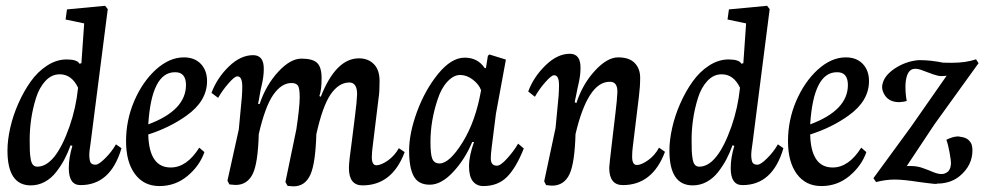

<svg xmlns="http://www.w3.org/2000/svg" viewBox="-20 -640 3475 676"><path d="M111.3 -53.2Q174.8 -53.2 224.6 -194.3Q247.6 -259.8 254.9 -331.1Q232.4 -378.4 190.4 -378.4Q161.6 -378.4 139.9 -355Q118.2 -331.5 106.7 -294.7Q95.2 -257.8 89.8 -220.9Q84.5 -184.1 84.5 -148.9Q84.5 -123 85 -109.9Q85.4 -96.7 87.9 -81.3Q90.3 -65.9 96.2 -59.6Q102.1 -53.2 111.3 -53.2ZM359.4 -607.9 299.3 -138.7Q293.9 -105.5 294.4 -90.3Q295.4 -72.3 299.8 -66.4Q304.7 -60.1 316.4 -60.1Q327.6 -60.1 350.6 -83Q373 -105 388.2 -131.8L407.7 -118.2Q369.6 12.2 263.2 11.7Q222.2 11.7 222.2 -47.9Q222.2 -85 234.9 -126.5L228.5 -128.4Q218.8 -101.6 206.8 -78.9Q194.8 -56.2 177.7 -34.2Q160.6 -12.2 137.7 0.2Q114.7 12.7 88.4 12.7Q6.3 12.7 6.3 -109.9Q6.3 -147 16.1 -190.2Q25.9 -233.4 44.7 -275.9Q63.5 -318.4 88.1 -353Q112.8 -387.7 146 -409.2Q179.2 -430.7 214.4 -430.7Q252.4 -430.7 259.8 -415.5L266.6 -417.5L276.4 -557.6L210.9 -571.3L215.8 -606.9L350.1 -619.6Z M634.8 -340.8Q634.8 -363.3 625 -374.8Q615.2 -386.2 595.7 -385.7Q513.7 -385.7 502 -202.1Q634.8 -251.5 634.8 -340.8ZM687.5 -414.6Q709 -391.6 709 -354.5Q709 -284.2 636.7 -232.9Q578.1 -190.9 502 -166.5Q504.9 -50.3 581.1 -50.3Q637.7 -50.3 681.6 -120.1L699.7 -104.5Q683.1 -56.2 639.6 -20Q597.2 15.1 541.5 15.1Q486.3 15.1 455.1 -27.3Q423.8 -69.3 423.8 -143.1Q423.8 -216.3 452.1 -283.2Q481.4 -351.6 528.3 -394.5Q576.2 -438 627.4 -438Q665.5 -438 687.5 -414.6Z M1104.5 -301.8 1109.4 -299.3Q1162.6 -434.6 1243.7 -434.6Q1276.9 -434.6 1296.9 -413.6Q1316.4 -393.6 1316.4 -354.5Q1316.4 -314.5 1313 -295.4L1292 -123.5Q1290 -110.8 1289.1 -87.4Q1289.1 -57.1 1306.2 -58.1Q1323.2 -59.1 1346.2 -75.2Q1369.6 -92.3 1384.3 -118.2L1404.8 -104.5Q1360.8 12.7 1256.3 12.7Q1208.5 12.7 1208.5 -48.3Q1208.5 -71.3 1218.8 -143.1L1230 -232.9Q1236.3 -280.8 1237.3 -308.1Q1237.3 -349.1 1210.4 -349.6Q1172.9 -349.6 1144 -307.6Q1115.7 -266.1 1093.8 -167.5Q1090.8 -65.9 1073.2 -25.9Q1054.7 16.1 1013.2 16.1Q1011.7 16.1 992.7 14.6L984.9 1L1023.4 -184.6Q1035.2 -263.7 1035.2 -297.4Q1035.2 -331.1 1028.3 -339.4Q1021.5 -347.7 1006.3 -347.7Q971.2 -347.7 942.4 -306.6Q913.6 -265.6 891.1 -168Q888.2 -65.9 870.1 -28.3Q851.1 11.2 809.1 11.2Q805.7 11.2 787.6 9.3L780.8 -3.9L820.8 -184.6L831.5 -298.3Q833 -318.8 833 -335Q833 -353.5 828.6 -362.5Q824.2 -371.6 814.9 -371.1Q806.2 -371.1 784.7 -346.7Q763.2 -322.3 748 -295.4L724.6 -313Q744.1 -365.7 786.1 -406.2Q827.1 -445.8 871.1 -445.8Q909.7 -445.8 908.7 -396Q908.7 -372.6 902.3 -343.8Q897 -322.8 893.6 -300.8Q892.6 -294.4 891.4 -287.8Q890.1 -281.2 889.4 -278.3Q888.7 -275.4 888.7 -274.4L894 -273.4Q916 -339.8 959.5 -387.2Q1002.4 -433.6 1041.5 -433.6Q1080.1 -433.6 1096.2 -418.9Q1112.3 -404.3 1112.3 -364.3Q1112.3 -323.7 1104.5 -301.8Z M1495.6 -140.6Q1495.6 -96.7 1502 -81.1Q1508.8 -64.5 1527.3 -64.5Q1562.5 -64.5 1608.9 -139.2Q1654.8 -213.4 1673.8 -322.3Q1666.5 -342.8 1645 -359.4Q1623.5 -376 1600.1 -376Q1577.1 -376 1555.2 -352.5Q1533.7 -329.6 1521 -290.5Q1495.6 -214.8 1495.6 -140.6ZM1703.1 -448.2 1761.2 -430.2 1726.1 -239.7 1711.4 -123.5Q1708 -96.7 1708 -82Q1708 -56.6 1729.5 -56.6Q1742.7 -56.6 1764.6 -81.1Q1788.1 -106.4 1804.2 -134.3L1824.2 -117.2Q1796.9 -48.8 1765.1 -17.1Q1732.9 15.1 1681.6 15.1Q1657.7 15.1 1644 -2.9Q1631.3 -20 1631.3 -55.2Q1631.3 -90.3 1648.9 -140.1H1642.6Q1617.2 -79.1 1575.2 -34.2Q1533.7 10.3 1493.2 10.3Q1452.6 10.3 1436.5 -20Q1420.4 -49.8 1420.4 -109.9Q1420.4 -170.4 1448.2 -246.6Q1476.6 -323.7 1522.9 -380.4Q1569.3 -437 1616.2 -437Q1662.1 -437 1686.5 -400.4H1690.9L1697.8 -443.8Z M2006.3 -168Q2003.4 -66.4 1985.4 -27.3Q1966.3 13.7 1923.3 13.7Q1919.9 13.7 1902.8 11.7L1896 -1.5L1936 -189.5L1946.8 -302.7Q1948.2 -323.2 1948.2 -339.8Q1948.2 -357.9 1943.8 -366.7Q1939.5 -375.5 1930.2 -375Q1921.4 -375 1899.9 -350.6Q1878.4 -326.2 1863.3 -299.3L1839.8 -317.9Q1858.9 -369.6 1901.4 -410.6Q1942.9 -450.7 1986.3 -450.7Q2024.9 -450.7 2023.9 -399.4Q2023.9 -376.5 2017.6 -348.1Q2012.7 -327.6 2008.8 -306.2Q2002.9 -280.8 2003.9 -279.8L2009.3 -276.9Q2031.2 -344.2 2074.7 -391.1Q2117.7 -438 2156.7 -438Q2195.8 -438 2214.8 -418Q2233.9 -398.4 2233.9 -366.2Q2233.9 -335 2229.5 -300.3L2208 -123.5Q2205.6 -106 2205.6 -88.4Q2205.6 -59.1 2222.2 -59.1Q2238.3 -59.1 2262.2 -76.2Q2285.6 -92.8 2300.3 -120.1L2321.3 -105.5Q2277.3 11.7 2172.9 11.7Q2125 11.7 2125 -49.3Q2125 -57.6 2135.3 -144L2146.5 -238.3Q2152.8 -289.6 2153.8 -316.9Q2153.8 -335 2147 -343.8Q2140.1 -352.5 2126.5 -352.1Q2049.8 -352.1 2006.3 -168Z M2441.9 -53.2Q2505.4 -53.2 2555.2 -194.3Q2578.1 -259.8 2585.4 -331.1Q2563 -378.4 2521 -378.4Q2492.2 -378.4 2470.5 -355Q2448.7 -331.5 2437.3 -294.7Q2425.8 -257.8 2420.4 -220.9Q2415 -184.1 2415 -148.9Q2415 -123 2415.5 -109.9Q2416 -96.7 2418.5 -81.3Q2420.9 -65.9 2426.8 -59.6Q2432.6 -53.2 2441.9 -53.2ZM2689.9 -607.9 2629.9 -138.7Q2624.5 -105.5 2625 -90.3Q2626 -72.3 2630.4 -66.4Q2635.3 -60.1 2647 -60.1Q2658.2 -60.1 2681.2 -83Q2703.6 -105 2718.8 -131.8L2738.3 -118.2Q2700.2 12.2 2593.8 11.7Q2552.7 11.7 2552.7 -47.9Q2552.7 -85 2565.4 -126.5L2559.1 -128.4Q2549.3 -101.6 2537.4 -78.9Q2525.4 -56.2 2508.3 -34.2Q2491.2 -12.2 2468.3 0.2Q2445.3 12.7 2418.9 12.7Q2336.9 12.7 2336.9 -109.9Q2336.9 -147 2346.7 -190.2Q2356.4 -233.4 2375.2 -275.9Q2394 -318.4 2418.7 -353Q2443.4 -387.7 2476.6 -409.2Q2509.8 -430.7 2544.9 -430.7Q2583 -430.7 2590.3 -415.5L2597.2 -417.5L2606.9 -557.6L2541.5 -571.3L2546.4 -606.9L2680.7 -619.6Z M2965.3 -340.8Q2965.3 -363.3 2955.6 -374.8Q2945.8 -386.2 2926.3 -385.7Q2844.2 -385.7 2832.5 -202.1Q2965.3 -251.5 2965.3 -340.8ZM3018.1 -414.6Q3039.6 -391.6 3039.6 -354.5Q3039.6 -284.2 2967.3 -232.9Q2908.7 -190.9 2832.5 -166.5Q2835.4 -50.3 2911.6 -50.3Q2968.3 -50.3 3012.2 -120.1L3030.3 -104.5Q3013.7 -56.2 2970.2 -20Q2927.7 15.1 2872.1 15.1Q2816.9 15.1 2785.6 -27.3Q2754.4 -69.3 2754.4 -143.1Q2754.4 -216.3 2782.7 -283.2Q2812 -351.6 2858.9 -394.5Q2906.7 -438 2958 -438Q2996.1 -438 3018.1 -414.6Z M3330.6 -418.9Q3381.3 -418.9 3416.5 -431.2L3425.3 -417.5L3270 -202.1L3172.4 -55.2Q3174.8 -56.2 3194.8 -55.2Q3213.9 -54.2 3231.4 -47.4Q3235.8 -45.9 3248 -41.3Q3260.3 -36.6 3266.6 -33.7Q3282.7 -27.3 3293.9 -27.3H3297.4Q3303.2 -27.3 3310.1 -30.8Q3317.9 -34.7 3320.8 -39.6Q3327.1 -47.9 3328.1 -63Q3328.6 -74.7 3323.2 -103.5Q3318.4 -130.4 3312 -147.9Q3335.4 -159.7 3354.5 -159.7Q3355 -159.7 3356.4 -159.4Q3357.9 -159.2 3361.1 -158.4Q3364.3 -157.7 3368.2 -157.2Q3381.3 -154.8 3389.6 -147.5Q3397.9 -139.6 3400.9 -131.3Q3403.8 -122.6 3403.8 -110.8Q3403.8 -57.6 3359.4 -20.5Q3330.6 3.9 3286.6 6.3H3281.2Q3277.8 7.8 3269.5 7.3Q3256.8 6.3 3217.3 1Q3161.6 -7.8 3129.9 -7.8Q3098.1 -7.8 3064.5 1L3055.2 -12.7L3187 -192.9L3313 -373.5Q3305.2 -372.1 3293.9 -372.1Q3283.2 -372.1 3266.6 -377.9Q3241.2 -386.7 3231.9 -390.6Q3214.4 -397.9 3202.1 -397.9Q3170.9 -397.9 3168 -341.3V-332Q3168 -308.1 3172.4 -284.7Q3163.1 -281.2 3146 -280.3Q3105.5 -280.3 3090.8 -313Q3085.9 -323.2 3085.9 -332.5Q3085.9 -341.8 3086.9 -342.8Q3092.8 -374 3131.3 -399.4Q3169.4 -424.3 3213.4 -428.2H3220.7Q3256.3 -428.2 3300.3 -419.4Z"/></svg>

Font: Neuton Cursive
Style: Regular
Weight: 500
Designer: Brian M Zick
Version: Version 1.43